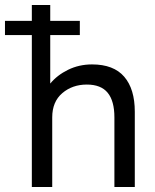

<svg xmlns="http://www.w3.org/2000/svg" viewBox="-65 -752 625 772"><path d="M305 -493Q253 -493 209 -471.5Q165 -450 137 -416V-732H63V0H145V-280Q145 -343 185.5 -377.5Q226 -412 284 -412Q341 -412 368 -379Q395 -346 395 -280V0H477V-303Q477 -394 434.5 -443.5Q392 -493 305 -493ZM256 -668H-45V-611H256Z"/></svg>

Font: Geom Light
Style: Regular
Weight: 300
Version: Version 1.102